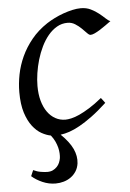

<svg xmlns="http://www.w3.org/2000/svg" viewBox="-50 -495 496 735"><g transform="rotate(-5 198.5 -127.0)"><path d="M397 -397.9Q386.7 -390.6 375.2 -382.3Q363.8 -374 353 -367.4Q342.3 -360.8 332.8 -356.4Q323.2 -352.1 316.9 -352.1Q311.5 -352.1 303.7 -360.4Q295.9 -368.7 285.4 -378.9Q274.9 -389.2 261.7 -397.5Q248.5 -405.8 232.9 -405.8Q210.4 -405.8 191.9 -395Q173.3 -384.3 158.2 -366.2Q143.1 -348.1 131.6 -324.5Q120.1 -300.8 112.5 -275.1Q105 -249.5 101.1 -223.6Q97.2 -197.8 97.2 -174.8Q97.2 -143.1 104.2 -117.7Q111.3 -92.3 124 -74.5Q136.7 -56.6 154.3 -46.9Q171.9 -37.1 192.9 -37.1Q201.7 -37.1 215.3 -40Q229 -43 246.8 -51Q264.6 -59.1 286.6 -72.8Q308.6 -86.4 335 -107.9Q338.9 -102.5 343.3 -97.2Q347.7 -91.8 350.1 -87.9Q318.4 -58.6 292 -39.3Q265.6 -20 243.7 -7.8Q221.7 4.4 203.6 10.5Q185.5 16.6 169.4 18.6Q201.2 49.3 214.4 77.6Q227.5 106 224.1 133.8Q221.7 150.9 213.4 163.8Q205.1 176.8 192.9 185.5Q180.7 194.3 165.5 198.7Q150.4 203.1 134.3 203.1Q108.4 203.1 84.2 192.6Q60.1 182.1 43 167L52.7 144.5Q66.9 151.4 81.8 153.8Q96.7 156.2 106.4 156.2Q118.7 156.2 127.7 151.9Q136.7 147.5 143.3 140.6Q149.9 133.8 153.6 125Q157.2 116.2 158.7 107.4Q159.7 99.6 159.2 89.1Q158.7 78.6 155.8 66.9Q152.8 55.2 147 42.7Q141.1 30.3 131.8 18.6Q115.2 15.6 96.7 5.4Q78.1 -4.9 62.3 -25.4Q46.4 -45.9 36.1 -78.1Q25.9 -110.4 25.9 -157.2Q25.9 -189.9 32.7 -224.9Q39.6 -259.8 54.9 -293.2Q70.3 -326.7 95 -356.9Q119.6 -387.2 155.8 -411.1Q169.4 -419.9 186 -428.2Q202.6 -436.5 220.5 -442.9Q238.3 -449.2 255.6 -453.1Q272.9 -457 288.1 -457Q309.6 -457 326.4 -448.7Q343.3 -440.4 356.4 -429.9Q369.6 -419.4 379.6 -409.9Q389.6 -400.4 397 -397.9Z"/></g></svg>

Font: Gentium Plus
Style: Italic
Weight: 400
Italic angle: -8°
Designer: J. Victor Gaultney, Annie Olsen, Iska Routamaa
Foundry: SIL International
Version: Version 1.510